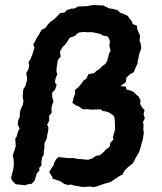

<svg xmlns="http://www.w3.org/2000/svg" viewBox="-20 -735 648 769"><path d="M119 -12 107 1 91 3 82 7 43 3 38 -2 30 -10 24 -22 33 -56 35 -69V-91L34 -99L31 -113L39 -135L43 -150L42 -164L41 -179L47 -189L54 -213L59 -220L51 -236L53 -253L59 -267L60 -287L64 -300L71 -314L74 -330L71 -344L72 -366L74 -379L82 -391L88 -414V-426L85 -442L94 -458L97 -474L94 -486L103 -500L112 -524L118 -545L113 -557L123 -574L130 -588L135 -595L147 -616L161 -623L174 -639L181 -647L198 -659L208 -669L220 -682L239 -685L248 -695L268 -701L275 -700L294 -709L316 -710H325L354 -715L378 -714L394 -713L408 -706L419 -701L434 -699L451 -694L460 -685L475 -679L492 -671L499 -660L506 -653L512 -638L528 -633L530 -617L535 -606L541 -592L539 -572L544 -558L546 -542L537 -517L535 -503L532 -494L531 -481L523 -464L516 -446L501 -438L486 -424L484 -406L478 -401L462 -390L484 -388L487 -376L498 -374L513 -368L527 -355L536 -347L543 -332L541 -319L551 -302L559 -295L555 -278L560 -261L553 -247L555 -233L554 -218L556 -202L551 -172L548 -164L543 -144L538 -129L534 -120L524 -104L514 -84L510 -79L493 -66L480 -53L470 -35L460 -31L448 -23L433 -13L423 -6L401 0L386 5L367 12L354 14L341 12L312 14L290 10L281 9L263 4L253 6L238 2L222 -9L191 -19L189 -27L177 -46L186 -61L195 -74L197 -83L204 -96L214 -106L232 -104L251 -102H277L286 -99L301 -98L333 -95L350 -101L365 -111L379 -113L392 -123L404 -136L419 -147L422 -163L435 -177L432 -185L441 -217L440 -243L439 -261L436 -271L419 -283L404 -289L391 -290L384 -297L343 -296L329 -298L312 -297L295 -309L284 -313L270 -323L275 -344L281 -360L280 -374L294 -386L307 -401L314 -412L326 -420L334 -438L357 -442L365 -450L380 -460L388 -469L402 -479L409 -490L417 -521L423 -531L418 -552L420 -565L419 -576L411 -589L390 -593L383 -599L369 -602L350 -606H327L313 -607L294 -604L279 -591L258 -583L254 -575L243 -559L229 -544L220 -528L223 -508L212 -495L207 -464L206 -446L210 -440L202 -419L200 -405L207 -395L200 -375L189 -364V-347L194 -328L188 -313L186 -300L187 -283L177 -272V-251L169 -236L174 -224L173 -212L169 -193L168 -182L158 -161V-142L156 -134L155 -114L149 -106L146 -88V-72L137 -63L138 -52L127 -40Z"/></svg>

Font: Winky Rough Medium
Style: Italic
Weight: 500
Italic angle: -8.97852°
Designer: Simon Atzbach
Foundry: typofactur
Version: Version 1.206; ttfautohint (v1.8.4.7-5d5b)